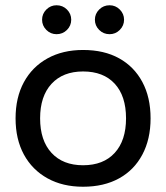

<svg xmlns="http://www.w3.org/2000/svg" viewBox="-20 -700 632 730"><path d="M295.8 10Q218.3 10 160.4 -22.1Q102.5 -54.2 70.8 -112.5Q39.2 -170.8 39.2 -250Q39.2 -329.2 70.8 -387.5Q102.5 -445.8 160.4 -477.9Q218.3 -510 295.8 -510Q375.8 -510 432.9 -478.3Q490 -446.7 521.2 -388.3Q552.5 -330 552.5 -250Q552.5 -170.8 521.2 -112.1Q490 -53.3 432.5 -21.7Q375 10 295.8 10ZM295.8 -71.7Q373.3 -71.7 416.2 -118.8Q459.2 -165.8 459.2 -250Q459.2 -335 416.2 -381.7Q373.3 -428.3 295.8 -428.3Q219.2 -428.3 175.8 -381.2Q132.5 -334.2 132.5 -250Q132.5 -165.8 175.8 -118.8Q219.2 -71.7 295.8 -71.7ZM396.7 -570Q373.3 -570 357.1 -586.2Q340.8 -602.5 340.8 -625Q340.8 -647.5 357.1 -663.8Q373.3 -680 396.7 -680Q419.2 -680 435.4 -663.8Q451.7 -647.5 451.7 -625Q451.7 -602.5 435.4 -586.2Q419.2 -570 396.7 -570ZM195 -570Q172.5 -570 156.2 -586.2Q140 -602.5 140 -625Q140 -647.5 156.2 -663.8Q172.5 -680 195 -680Q218.3 -680 234.6 -663.8Q250.8 -647.5 250.8 -625Q250.8 -602.5 234.6 -586.2Q218.3 -570 195 -570Z"/></svg>

Font: Funnel Display
Style: Regular
Weight: 400
Designer: NORD ID, Kristian Moeller
Foundry: Dicotype
Version: Version 1.000